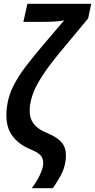

<svg xmlns="http://www.w3.org/2000/svg" viewBox="-20 -780 496 1002"><path d="M146 202Q173 165 187.5 134.5Q202 104 205 81Q208 56 197 37.5Q186 19 143 1Q73 -27 39 -79Q5 -131 16 -220Q23 -278 49 -330Q75 -382 116.5 -436Q158 -490 211 -552L315 -674Q298 -670 271 -668Q244 -666 215 -666H102L123 -760H456L440 -684L293 -507Q237 -439 205 -390.5Q173 -342 157.5 -304.5Q142 -267 137 -232Q133 -202 137.5 -175.5Q142 -149 162.5 -126Q183 -103 228 -85Q283 -62 306.5 -30.5Q330 1 322 60Q316 101 298 134Q280 167 256 202Z"/></svg>

Font: Noto Sans Condensed SemiBold
Style: Italic
Weight: 600
Width: 3
Italic angle: -12°
Designer: Monotype Design Team
Foundry: Monotype Imaging Inc.
Version: Version 2.013; ttfautohint (v1.8.4.7-5d5b)